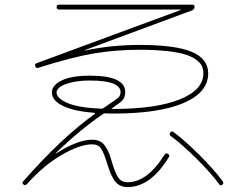

<svg xmlns="http://www.w3.org/2000/svg" viewBox="-20 -760 1040 811"><path d="M218.8 -370.1Q218.8 -344.7 265.6 -324.7Q312.5 -304.7 408.2 -300.8Q413.1 -300.8 417 -303.7Q423.8 -307.6 435.5 -316.4Q468.8 -337.9 479 -347.2Q489.3 -356.4 489.3 -370.1Q489.3 -419.9 359.4 -419.9Q314.5 -419.9 280.8 -411.6Q247.1 -403.3 232.9 -392.1Q218.8 -380.9 218.8 -370.1ZM93.8 17.6Q85 25.4 79.1 19.5Q71.3 11.7 78.1 5.9Q238.3 -176.8 380.9 -279.3Q381.8 -280.3 381.8 -281.7Q381.8 -283.2 379.9 -283.2Q293 -290 246.1 -312.5Q199.2 -335 199.2 -370.1Q199.2 -399.4 240.2 -419.9Q281.2 -440.4 359.4 -440.4Q509.8 -440.4 508.8 -370.1Q508.8 -348.6 497.1 -336.4Q485.4 -324.2 452.1 -301.8Q450.2 -299.8 453.1 -299.8H459Q637.7 -299.8 738.3 -339.8Q838.9 -379.9 838.9 -450.2Q838.9 -465.8 834 -478.5Q829.1 -491.2 812.5 -504.9Q795.9 -518.6 767.6 -528.3Q739.3 -538.1 688.5 -543.9Q637.7 -549.8 569.3 -549.8Q469.7 -549.8 376.5 -534.2Q283.2 -518.6 141.6 -473.6Q132.8 -469.7 128.9 -480.5Q125 -489.3 134.8 -493.2L743.2 -717.8Q744.1 -717.8 744.1 -718.8Q744.1 -719.7 743.2 -719.7H229.5Q219.7 -719.7 219.2 -730Q218.8 -740.2 229.5 -740.2H793Q801.8 -740.2 801.8 -730.5Q801.8 -721.7 793 -716.8L339.8 -548.8Q338.9 -548.8 338.9 -547.9Q338.9 -546.9 340.8 -546.9Q452.1 -570.3 569.3 -570.3Q720.7 -570.3 790 -541Q859.4 -511.7 859.4 -450.2Q859.4 -369.1 754.9 -324.7Q650.4 -280.3 459 -280.3Q453.1 -280.3 440.9 -280.8Q428.7 -281.2 423.8 -281.2Q418 -281.2 415 -278.3Q315.4 -210 215.8 -113.3V-112.3H217.8Q308.6 -169.9 369.1 -169.9Q388.7 -169.9 402.8 -162.6Q417 -155.3 427.2 -138.2Q437.5 -121.1 441.9 -109.4Q446.3 -97.7 453.1 -74.2Q466.8 -28.3 480 -9.3Q493.2 9.8 518.6 9.8Q602.5 9.8 674.8 -106.4Q679.7 -115.2 689 -110.4Q698.2 -105.5 693.4 -96.7Q616.2 30.3 518.6 30.3Q499 30.3 484.4 22Q469.7 13.7 460 -2.9Q450.2 -19.5 445.3 -32.2Q440.4 -44.9 432.6 -68.4Q419.9 -112.3 407.7 -131.3Q395.5 -150.4 369.1 -150.4Q318.4 -150.4 241.2 -106Q164.1 -61.5 93.8 17.6ZM711.9 -203.1Q760.7 -167 822.8 -105Q884.8 -43 920.9 5.9Q926.8 13.7 918.9 20Q911.1 26.4 905.3 17.6Q871.1 -29.3 809.6 -90.3Q748 -151.4 701.2 -185.5Q693.4 -191.4 699.2 -199.7Q705.1 -208 711.9 -203.1Z"/></svg>

Font: Rounded Mgen+ 1m thin
Style: Regular
Weight: 100
Designer: [Source Han Sans]
Ryoko NISHIZUKA  (kana & ideographs); Paul D. Hunt (Latin, Greek & Cyrillic); Wenlong ZHANG  (bopomofo
Version: Version 1.059.20150602